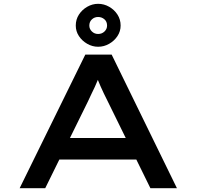

<svg xmlns="http://www.w3.org/2000/svg" viewBox="-20 -986 1030 1006"><path d="M83 0 427 -700H565L907 0H768L543 -458Q533 -478 524 -496.5Q515 -515 507 -533.5Q499 -552 491 -571.5Q483 -591 476 -613L510 -614Q502 -591 494 -570.5Q486 -550 477 -531Q468 -512 459 -493.5Q450 -475 441 -455L217 0ZM236 -150 284 -263H700L719 -150ZM494 -741Q464 -741 437 -756.5Q410 -772 393.5 -797Q377 -822 377 -852Q377 -884 393.5 -909.5Q410 -935 437 -950.5Q464 -966 494 -966Q525 -966 552 -950.5Q579 -935 595.5 -909.5Q612 -884 612 -852Q612 -822 595.5 -797Q579 -772 552 -756.5Q525 -741 494 -741ZM494 -808Q514 -808 527.5 -821Q541 -834 541 -852Q541 -873 527 -885Q513 -897 494 -897Q475 -897 461.5 -884.5Q448 -872 448 -852Q448 -834 461.5 -821Q475 -808 494 -808Z"/></svg>

Font: Lexend Zetta Medium
Style: Regular
Weight: 500
Designer: Bonnie Shaver-Troup, Thomas Jockin
Foundry: Lexend
Version: Version 1.007